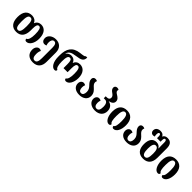

<svg xmlns="http://www.w3.org/2000/svg" viewBox="420 -2609 4699 4699"><g transform="rotate(45 2769.5 -260.0)"><path d="M276 13C423 13 506 -79 506 -270V-338C506 -444 527 -487 575 -487C630 -487 650 -414 650 -269C650 -141 623 -58 572 -47C572 -12 586 9 626 9C719 9 797 -107 797 -267C797 -456 711 -549 588 -549C518 -549 462 -512 438 -447H433C410 -512 343 -549 271 -549C126 -549 44 -456 44 -269C44 -81 129 13 276 13ZM277 -49C213 -49 191 -113 191 -269C191 -423 213 -487 277 -487C343 -487 364 -423 364 -269C364 -120 342 -49 277 -49Z M1092 253C1250 253 1324 155 1324 2V-318C1324 -466 1232 -549 1099 -549C977 -549 882 -474 882 -377C882 -311 921 -263 977 -263C996 -263 1017 -268 1039 -276C1027 -306 1022 -337 1022 -371C1022 -433 1047 -487 1100 -487C1155 -487 1180 -436 1180 -340V21C1180 137 1155 191 1092 191C1030 191 1007 135 1007 48C1007 -17 1020 -54 1036 -85C1017 -98 995 -104 975 -104C915 -104 863 -47 863 42C863 171 943 253 1092 253Z M1598 9C1637 9 1651 -11 1651 -43C1603 -59 1580 -137 1580 -269C1580 -401 1598 -471 1656 -471C1707 -471 1725 -425 1725 -318V-180H1866V-318C1866 -425 1884 -471 1935 -471C1988 -471 2011 -406 2011 -269C2011 -140 1988 -61 1942 -43C1942 -12 1957 9 1994 9C2083 9 2158 -106 2158 -269C2158 -433 2076 -534 1948 -534C1876 -534 1820 -497 1798 -431H1793C1771 -497 1716 -534 1645 -534C1595 -534 1540 -511 1508 -460H1505C1528 -554 1589 -588 1738 -607C1883 -626 1953 -651 1954 -773H1906C1897 -747 1855 -741 1749 -729C1520 -702 1436 -561 1436 -339V-284C1436 -106 1512 9 1598 9Z M2459 13C2589 13 2688 -56 2688 -176C2688 -277 2630 -327 2581 -372C2546 -404 2516 -435 2516 -481C2516 -498 2520 -516 2529 -532C2515 -542 2497 -549 2469 -549C2422 -549 2392 -518 2392 -473C2392 -408 2431 -368 2468 -328C2504 -290 2541 -249 2541 -172C2541 -95 2514 -49 2459 -49C2406 -49 2378 -94 2378 -168C2378 -203 2383 -231 2395 -258C2376 -270 2353 -277 2333 -277C2277 -277 2236 -230 2236 -163C2236 -69 2305 13 2459 13Z M2998 13C3155 13 3233 -81 3233 -198C3233 -306 3171 -372 3083 -388V-391C3171 -410 3213 -453 3213 -512C3213 -580 3160 -615 3113 -644C3077 -666 3046 -688 3046 -721C3046 -733 3048 -743 3053 -756C3040 -766 3024 -773 2996 -773C2953 -773 2922 -746 2922 -705C2922 -651 2959 -622 2997 -595C3033 -569 3067 -543 3067 -494C3067 -450 3038 -423 2983 -423H2943V-355H2984C3050 -355 3086 -307 3086 -198C3086 -94 3055 -49 2998 -49C2943 -49 2914 -92 2913 -169C2913 -204 2918 -231 2930 -258C2911 -270 2888 -277 2868 -277C2812 -277 2771 -230 2771 -163C2771 -70 2854 13 2998 13Z M3476 9C3514 9 3528 -12 3528 -44C3482 -60 3468 -137 3468 -268C3468 -414 3495 -487 3558 -487C3622 -487 3650 -414 3650 -268C3650 -141 3637 -61 3591 -45C3591 -13 3606 9 3639 9C3733 9 3797 -109 3797 -270C3797 -456 3708 -549 3560 -549C3405 -549 3321 -455 3321 -270C3321 -110 3388 9 3476 9Z M4099 13C4229 13 4328 -56 4328 -176C4328 -277 4270 -327 4221 -372C4186 -404 4156 -435 4156 -481C4156 -498 4160 -516 4169 -532C4155 -542 4137 -549 4109 -549C4062 -549 4032 -518 4032 -473C4032 -408 4071 -368 4108 -328C4144 -290 4181 -249 4181 -172C4181 -95 4154 -49 4099 -49C4046 -49 4018 -94 4018 -168C4018 -203 4023 -231 4035 -258C4016 -270 3993 -277 3973 -277C3917 -277 3876 -230 3876 -163C3876 -69 3945 13 4099 13Z M4666 12C4818 12 4902 -80 4902 -256V-574C4902 -706 4852 -773 4736 -773C4682 -773 4638 -751 4619 -705H4615C4596 -751 4552 -773 4498 -773C4409 -773 4353 -728 4353 -655C4353 -596 4392 -565 4434 -565C4453 -565 4473 -569 4489 -575C4485 -586 4479 -609 4479 -641C4479 -689 4492 -716 4517 -716C4545 -716 4555 -689 4555 -637V-586H4678V-637C4678 -686 4689 -714 4717 -714C4747 -714 4757 -685 4757 -631V-539C4757 -508 4758 -463 4760 -433H4755C4729 -477 4689 -510 4619 -510C4493 -510 4431 -414 4431 -257C4431 -81 4510 12 4666 12ZM4666 -50C4601 -50 4577 -119 4577 -251C4577 -365 4601 -439 4663 -439C4738 -439 4757 -356 4757 -252C4757 -121 4737 -50 4666 -50Z M5174 9C5212 9 5226 -12 5226 -44C5180 -60 5166 -137 5166 -268C5166 -414 5193 -487 5256 -487C5320 -487 5348 -414 5348 -268C5348 -141 5335 -61 5289 -45C5289 -13 5304 9 5337 9C5431 9 5495 -109 5495 -270C5495 -456 5406 -549 5258 -549C5103 -549 5019 -455 5019 -270C5019 -110 5086 9 5174 9Z"/></g></svg>

Font: Noto Serif Georgian SemiCondensed Bold
Style: Regular
Weight: 700
Width: 4
Designer: Monotype Design Team, Akaki Razmadze
Foundry: Google LLC
Version: Version 2.003